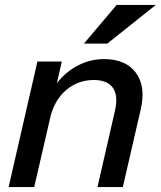

<svg xmlns="http://www.w3.org/2000/svg" viewBox="-20 -760 653 780"><path d="M15 0 132 -510H231L204 -390H209L119 0ZM376 0 447 -310Q461 -372 438.5 -403.5Q416 -435 361 -435Q296 -435 248 -393.5Q200 -352 183 -279L198 -403Q233 -458 287.5 -489Q342 -520 402 -520Q491 -520 532 -464.5Q573 -409 552 -317L479 0ZM416 -583H321L454 -740H613Z"/></svg>

Font: Instrument Sans Medium
Style: Italic
Weight: 500
Italic angle: -13°
Designer: Rodrigo Fuenzalida
Foundry: fragTYPE
Version: Version 1.000;gftools[0.9.28]